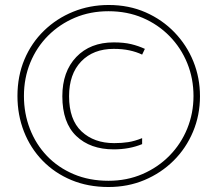

<svg xmlns="http://www.w3.org/2000/svg" viewBox="-20 -835 871 770"><path d="M415 -85Q333 -85 266 -113Q199 -141 150.5 -191Q102 -241 76 -307.5Q50 -374 50 -450Q50 -530 78 -596.5Q106 -663 156.5 -712Q207 -761 273.5 -788Q340 -815 416 -815Q497 -815 564 -785.5Q631 -756 680 -705Q729 -654 755.5 -588.5Q782 -523 782 -449Q782 -373 754 -306.5Q726 -240 676 -190.5Q626 -141 559.5 -113Q493 -85 415 -85ZM415 -110Q489 -110 551.5 -137Q614 -164 660 -211Q706 -258 731 -319.5Q756 -381 756 -450Q756 -520 731 -581.5Q706 -643 660 -690Q614 -737 552 -763.5Q490 -790 415 -790Q342 -790 280.5 -764Q219 -738 173 -692Q127 -646 101.5 -584Q76 -522 76 -450Q76 -380 100 -318Q124 -256 168.5 -209.5Q213 -163 275.5 -136.5Q338 -110 415 -110ZM436 -236Q342 -236 286 -289.5Q230 -343 230 -449Q230 -548 286 -606.5Q342 -665 436 -665Q477 -665 506 -658Q535 -651 561 -639L550 -616Q527 -627 499 -633Q471 -639 436 -639Q354 -639 305.5 -588.5Q257 -538 257 -449Q257 -355 307 -308Q357 -261 438 -261Q469 -261 494.5 -265Q520 -269 550 -281V-257Q499 -236 436 -236Z"/></svg>

Font: Noto Sans Kannada UI SemiCondensed Thin
Style: Regular
Weight: 100
Width: 4
Designer: Jelle Bosma - Monotype Design Team
Foundry: Monotype Imaging Inc.
Version: Version 2.005; ttfautohint (v1.8.4.7-5d5b)